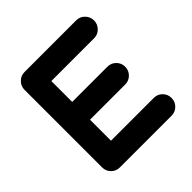

<svg xmlns="http://www.w3.org/2000/svg" viewBox="-187 -870 1022 1022"><g transform="rotate(-45 323.5 -359.0)"><path d="M534 -134Q562 -134 581.5 -114.5Q601 -95 601 -67Q601 -39 581.5 -19.5Q562 0 534 0H145Q117 0 97.5 -19.5Q78 -39 78 -67V-651Q78 -678 97.5 -698Q117 -718 145 -718H534Q562 -718 581.5 -698Q601 -678 601 -650.5Q601 -623 581.5 -603Q562 -583 534 -583H212V-426H477Q505 -426 524.5 -406.5Q544 -387 544 -359Q544 -331 524.5 -311.5Q505 -292 477 -292H212V-134Z"/></g></svg>

Font: Multiround Pro
Style: Regular
Weight: 400
Designer: Ivan Filipov, Sasha Pavljenko
Version: Version 1.005;Fontself Maker 3.5.4